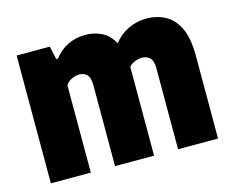

<svg xmlns="http://www.w3.org/2000/svg" viewBox="-83 -677 968 796"><g transform="rotate(-15 401.0 -279.0)"><path d="M43.5 0V-548.5H186L198.5 -491.5H205.5Q256.5 -557.5 341 -557.5Q378 -557.5 409.8 -541.8Q441.5 -526 461.5 -489.5Q488 -523 524.8 -540.2Q561.5 -557.5 601.5 -557.5Q646.5 -557.5 682.5 -538.2Q718.5 -519 739.8 -475Q761 -431 761 -356.5V0H589.5V-347Q589.5 -380.5 575.8 -393Q562 -405.5 541.5 -405.5Q529 -405.5 513.5 -399.8Q498 -394 486.5 -382Q486.5 -374.5 486.5 -367V0H319V-347Q319 -380.5 306 -393Q293 -405.5 273 -405.5Q258.5 -405.5 241.8 -398Q225 -390.5 215 -375.5V0Z"/></g></svg>

Font: Encode Sans Cnd XBd
Style: Regular
Weight: 800
Width: 3
Designer: Multiple Designers
Foundry: Impallari Type
Version: Version 3.002; ttfautohint (v1.8.3) -l 8 -r 50 -G 200 -x 14 